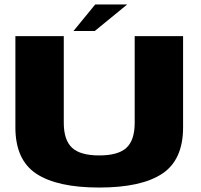

<svg xmlns="http://www.w3.org/2000/svg" viewBox="-20 -837 902 861"><path d="M425 4Q236.5 4 142.8 -58Q49 -120 49 -266V-675H266V-286.5Q266 -209 303 -174.5Q340 -140 425 -140Q510 -140 547 -174.2Q584 -208.5 584 -286.5V-675H801V-266Q801 -120 707.2 -58Q613.5 4 425 4ZM309.5 -698 407 -817H550.5L405 -698Z"/></svg>

Font: Anybody ExtraExpanded ExtraBold
Style: Regular
Weight: 800
Width: 8
Designer: Tyler Finck
Foundry: Etcetera Type Company
Version: Version 1.010; ttfautohint (v1.8.3) -l 8 -r 50 -G 200 -x 14 